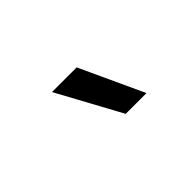

<svg xmlns="http://www.w3.org/2000/svg" viewBox="-24 -977 523 523"><g transform="rotate(-45 237.5 -716.0)"><path d="M260 -624 160 -808H255L340 -624Z"/></g></svg>

Font: Encode Sans Condensed Medium
Style: Regular
Weight: 500
Width: 3
Designer: Multiple Designers
Foundry: Impallari Type
Version: Version 3.000; ttfautohint (v1.8.3) -l 8 -r 50 -G 200 -x 14 